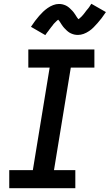

<svg xmlns="http://www.w3.org/2000/svg" viewBox="-20 -997 581 1017"><path d="M379 0H29V-96H154L243 -639H130V-735H480V-639H355L266 -96H379ZM220 -811 144 -855Q155 -872 166 -886.5Q177 -901 187.5 -913Q198 -925 208.5 -935Q219 -945 232.5 -954.5Q246 -964 261.5 -970Q277 -976 292 -976Q297 -976 302 -975.5Q307 -975 311 -974Q315 -973 319.5 -971.5Q324 -970 328.5 -968Q333 -966 336.5 -963.5Q340 -961 343.5 -958.5Q347 -956 350 -953Q353 -950 356.5 -946.5Q360 -943 363.5 -939.5Q367 -936 369.5 -932.5Q372 -929 374.5 -925.5Q377 -922 379 -919Q381 -916 384 -911Q387 -906 390 -902Q393 -898 396 -895Q399 -892 398 -890H397Q396 -890 394.5 -890.5Q393 -891 392 -891H391L394 -894Q397 -896 400 -898.5Q403 -901 405.5 -903.5Q408 -906 410 -907.5Q412 -909 413.5 -911Q415 -913 417 -915Q419 -917 421 -919.5Q423 -922 425 -924.5Q427 -927 429 -929.5Q431 -932 433 -935Q435 -938 437.5 -941Q440 -944 442.5 -947Q445 -950 448 -953.5Q451 -957 453.5 -961Q456 -965 458.5 -969Q461 -973 464 -977L541 -933Q529 -915 518 -900.5Q507 -886 496.5 -874.5Q486 -863 476 -852.5Q466 -842 452 -832.5Q438 -823 423 -817.5Q408 -812 393 -812Q388 -812 383 -812.5Q378 -813 373.5 -814Q369 -815 365 -816.5Q361 -818 356 -820Q351 -822 347.5 -824.5Q344 -827 340.5 -829.5Q337 -832 334 -835Q331 -838 327.5 -841.5Q324 -845 320.5 -848.5Q317 -852 314.5 -855.5Q312 -859 309.5 -862.5Q307 -866 305 -869Q303 -872 300 -877Q297 -882 294 -886Q291 -890 288 -893Q285 -896 286 -897Q286 -898 286 -898Q286 -898 287 -898Q288 -898 290 -897.5Q292 -897 293 -897H294Q293 -896 290 -894Q287 -892 284 -889.5Q281 -887 278.5 -884.5Q276 -882 274 -880Q272 -878 270.5 -876.5Q269 -875 267 -873Q265 -871 263 -868.5Q261 -866 259.5 -863.5Q258 -861 255.5 -858.5Q253 -856 251 -853Q249 -850 246.5 -847Q244 -844 241.5 -840.5Q239 -837 236.5 -833.5Q234 -830 231 -826.5Q228 -823 225.5 -819Q223 -815 220 -811Z"/></svg>

Font: Iosevka
Style: Bold Italic
Weight: 700
Italic angle: -9°
Monospace: yes
Designer: Belleve Invis
Foundry: Belleve Invis
Version: Version 32.5.0; ttfautohint (v1.8.4)